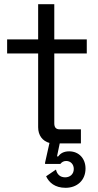

<svg xmlns="http://www.w3.org/2000/svg" viewBox="-20 -684 467 916"><path d="M394 -429V-496H239V-664H162V-496H14V-429H162V-77C162 -38 183 -11 216 -2L195 92V98H268C275 89 284 84 296 84C316 84 332 99 332 122C332 148 313 162 291 162C266 162 252 147 247 125L200 157C214 187 242 212 293 212C347 212 388 177 388 120C388 72 356 38 310 38C284 38 268 48 258 62H252L265 0H366V-67H265C247 -67 239 -76 239 -96V-429Z"/></svg>

Font: Space Text
Style: Regular
Weight: 400
Designer: Florian Karsten (Space Text), Colophon Foundry (Space Mono)
Foundry: Florian Karsten
Version: Version 1.003;PS 001.003;hotconv 1.0.88;makeotf.lib2.5.64775